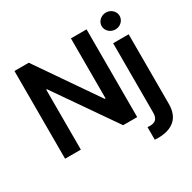

<svg xmlns="http://www.w3.org/2000/svg" viewBox="-199 -941 1341 1340"><g transform="rotate(-30 471.5 -271.0)"><path d="M646.5 0H533.2L198.2 -483.4H192.4V0H65.4V-707H180.7L513.7 -223.6H520.5V-707H646.5ZM883.8 -530.3V30.3Q883.8 114.7 836.2 157Q788.6 199.2 699.2 199.2Q683.6 199.2 673.8 198.2V96.7Q680.7 97.7 692.4 97.7Q727.5 97.7 743.2 80.6Q758.8 63.5 758.8 29.3V-530.3ZM749 -673.8Q749 -691.9 758.8 -707.5Q768.6 -723.1 785.4 -732.2Q802.2 -741.2 821.3 -741.2Q840.8 -741.2 857.4 -732.2Q874 -723.1 883.8 -707.5Q893.6 -691.9 893.6 -673.8Q893.6 -655.3 883.8 -639.4Q874 -623.5 857.4 -614.5Q840.8 -605.5 821.3 -605.5Q802.2 -605.5 785.4 -614.5Q768.6 -623.5 758.8 -639.4Q749 -655.3 749 -673.8Z"/></g></svg>

Font: Pretendard SemiBold
Style: Regular
Weight: 600
Designer: Base glyphs from Inter by Rasmus Andersson; Hangeul glyphs from Noto Sans CJK(Source Han Sans) by Jang Soo-young and Kan
Foundry: Kil Hyung-jin
Version: Version 1.309